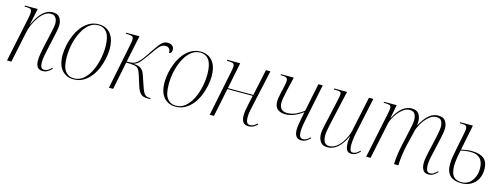

<svg xmlns="http://www.w3.org/2000/svg" viewBox="-17 -1161 4672 1786"><g transform="rotate(15 2318.5 -268.0)"><path d="M384 10Q318 10 318 -74Q318 -101 323 -133.5Q328 -166 336 -203L366 -337Q368 -347 372.5 -367Q377 -387 381 -410Q385 -433 385 -451Q385 -466 380 -483Q375 -500 362 -512.5Q349 -525 323 -525Q292 -525 263 -504Q234 -483 210 -448.5Q186 -414 168.5 -373Q151 -332 143 -291L82 0H40L132 -441Q134 -453 136 -465.5Q138 -478 138 -488Q138 -511 126.5 -518.5Q115 -526 82 -526H67L69 -536H192L159 -379H161Q201 -466 244 -504.5Q287 -543 336 -543Q384 -543 404.5 -513.5Q425 -484 425 -445Q425 -419 418.5 -388Q412 -357 406 -328L375 -187Q368 -156 362.5 -125Q357 -94 357 -66Q357 -37 366 -21Q375 -5 397 -5Q411 -5 427 -12.5Q443 -20 465 -43L472 -35Q448 -11 428 -0.5Q408 10 384 10Z M681 10Q613 10 569.5 -38Q526 -86 526 -185Q526 -228 536 -277Q546 -326 566 -373.5Q586 -421 616 -460Q646 -499 687 -522.5Q728 -546 779 -546Q822 -546 857.5 -526Q893 -506 914 -462.5Q935 -419 935 -348Q935 -306 925 -257.5Q915 -209 895.5 -161.5Q876 -114 845.5 -75.5Q815 -37 774 -13.5Q733 10 681 10ZM683 0Q735 0 774.5 -34Q814 -68 840 -122Q866 -176 879 -238Q892 -300 892 -356Q892 -450 862 -493Q832 -536 777 -536Q727 -536 688 -503Q649 -470 622 -416Q595 -362 581.5 -299.5Q568 -237 568 -178Q568 -80 599 -40Q630 0 683 0Z M1392 3Q1349 3 1327 -18.5Q1305 -40 1289 -91L1255 -198Q1245 -227 1233.5 -242Q1222 -257 1195.5 -262.5Q1169 -268 1116 -268L1062 0H1021L1110 -439Q1113 -455 1115 -468Q1117 -481 1117 -491Q1117 -513 1104 -519.5Q1091 -526 1064 -526H1044L1046 -536H1172L1118 -278Q1161 -278 1180 -283Q1199 -288 1215 -301Q1239 -321 1261 -350.5Q1283 -380 1320 -437Q1345 -474 1363.5 -498Q1382 -522 1400.5 -534Q1419 -546 1445 -546Q1470 -546 1487 -532Q1504 -518 1504 -494Q1504 -475 1496 -466Q1488 -457 1478 -456Q1478 -512 1431 -512Q1413 -512 1398.5 -505Q1384 -498 1367 -478.5Q1350 -459 1325 -422Q1289 -370 1255 -326.5Q1221 -283 1183 -274Q1233 -273 1257.5 -254.5Q1282 -236 1295 -197L1329 -97Q1347 -42 1363.5 -24.5Q1380 -7 1409 -7H1421L1420 3Z M1663 10Q1595 10 1551.5 -38Q1508 -86 1508 -185Q1508 -228 1518 -277Q1528 -326 1548 -373.5Q1568 -421 1598 -460Q1628 -499 1669 -522.5Q1710 -546 1761 -546Q1804 -546 1839.5 -526Q1875 -506 1896 -462.5Q1917 -419 1917 -348Q1917 -306 1907 -257.5Q1897 -209 1877.5 -161.5Q1858 -114 1827.5 -75.5Q1797 -37 1756 -13.5Q1715 10 1663 10ZM1665 0Q1717 0 1756.5 -34Q1796 -68 1822 -122Q1848 -176 1861 -238Q1874 -300 1874 -356Q1874 -450 1844 -493Q1814 -536 1759 -536Q1709 -536 1670 -503Q1631 -470 1604 -416Q1577 -362 1563.5 -299.5Q1550 -237 1550 -178Q1550 -80 1581 -40Q1612 0 1665 0Z M2366 10Q2327 10 2312.5 -14.5Q2298 -39 2298 -74Q2298 -100 2303.5 -131Q2309 -162 2316 -195L2333 -273H2089L2033 0H1992L2085 -457Q2087 -468 2088 -477Q2089 -486 2089 -492Q2089 -512 2076 -519Q2063 -526 2032 -526H2016L2018 -536H2142L2091 -283H2336L2390 -536H2433L2359 -199Q2350 -161 2344 -128Q2338 -95 2338 -71Q2338 -40 2346.5 -22Q2355 -4 2378 -4Q2398 -4 2412.5 -12.5Q2427 -21 2444 -37L2451 -29Q2433 -11 2413.5 -0.5Q2394 10 2366 10Z M2875 10Q2809 10 2809 -77Q2809 -99 2814 -130.5Q2819 -162 2826 -196L2837 -251Q2797 -222 2755.5 -204Q2714 -186 2668 -186Q2622 -186 2594 -209Q2566 -232 2566 -281Q2566 -313 2580 -375L2588 -407Q2594 -436 2598 -455.5Q2602 -475 2602 -489Q2602 -511 2589.5 -518.5Q2577 -526 2550 -526H2533L2535 -536H2658L2627 -402Q2619 -363 2613 -333.5Q2607 -304 2607 -281Q2607 -245 2624.5 -223.5Q2642 -202 2683 -202Q2729 -202 2769.5 -222Q2810 -242 2840 -266L2895 -536H2937L2868 -200Q2860 -164 2854.5 -129Q2849 -94 2849 -66Q2849 -38 2858 -21.5Q2867 -5 2887 -5Q2906 -5 2920.5 -13.5Q2935 -22 2955 -40L2961 -33Q2941 -14 2921.5 -2Q2902 10 2875 10Z M3357 10Q3324 10 3311.5 -14Q3299 -38 3299 -78Q3299 -88 3300 -103.5Q3301 -119 3305 -143H3303Q3269 -69 3225 -30Q3181 9 3127 9Q3078 9 3057.5 -22Q3037 -53 3037 -96Q3037 -123 3045 -159.5Q3053 -196 3060 -227L3102 -415Q3107 -438 3112 -462.5Q3117 -487 3117 -498Q3117 -516 3105.5 -521Q3094 -526 3063 -526H3046L3048 -536H3171L3102 -229Q3095 -197 3087 -158Q3079 -119 3079 -95Q3079 -6 3139 -6Q3174 -6 3203.5 -26.5Q3233 -47 3255 -78Q3277 -109 3291 -141Q3305 -173 3310 -196L3382 -536H3424L3353 -201Q3346 -171 3341 -134.5Q3336 -98 3336 -70Q3336 -40 3342.5 -22Q3349 -4 3368 -4Q3387 -4 3403 -14.5Q3419 -25 3433 -40L3440 -33Q3425 -17 3404.5 -3.5Q3384 10 3357 10Z M4100 10Q4062 10 4046.5 -16Q4031 -42 4031 -80Q4031 -104 4035.5 -131Q4040 -158 4046 -184L4079 -329Q4085 -359 4091.5 -391Q4098 -423 4098 -450Q4098 -479 4085.5 -502Q4073 -525 4036 -525Q4004 -525 3976 -504.5Q3948 -484 3926 -455Q3904 -426 3890.5 -398Q3877 -370 3873 -355L3835 -198Q3824 -149 3817 -98Q3810 -47 3809 0H3767Q3768 -47 3775.5 -98.5Q3783 -150 3795 -202L3823 -329Q3830 -361 3836 -392Q3842 -423 3842 -449Q3842 -477 3829 -501Q3816 -525 3779 -525Q3748 -525 3720 -505.5Q3692 -486 3669.5 -457Q3647 -428 3632.5 -399Q3618 -370 3615 -353L3541 0H3499L3593 -453Q3598 -480 3598 -492Q3598 -514 3586 -520Q3574 -526 3542 -526H3526L3528 -536H3649L3624 -406H3626Q3666 -480 3706.5 -511.5Q3747 -543 3793 -543Q3843 -543 3863 -513Q3883 -483 3883 -440Q3883 -423 3880 -406H3882Q3924 -480 3963 -511.5Q4002 -543 4049 -543Q4099 -543 4119 -513.5Q4139 -484 4139 -443Q4139 -417 4132.5 -386Q4126 -355 4121 -330L4078 -138Q4075 -124 4073 -106.5Q4071 -89 4071 -73Q4071 -46 4079 -25Q4087 -4 4112 -4Q4132 -4 4146.5 -14Q4161 -24 4180 -42L4186 -35Q4165 -14 4146 -2Q4127 10 4100 10Z M4417 10Q4345 10 4307.5 -25Q4270 -60 4270 -135Q4270 -174 4278 -217.5Q4286 -261 4291 -286L4322 -440Q4329 -474 4329 -490Q4329 -513 4316.5 -519.5Q4304 -526 4274 -526H4258L4260 -536H4383L4334 -292Q4356 -297 4383 -301Q4410 -305 4433 -305Q4513 -305 4552.5 -272.5Q4592 -240 4592 -170Q4592 -117 4570.5 -76.5Q4549 -36 4509 -13Q4469 10 4417 10ZM4416 0Q4457 0 4487 -22.5Q4517 -45 4533.5 -83Q4550 -121 4550 -168Q4550 -228 4520 -261Q4490 -294 4430 -294Q4403 -294 4376.5 -290.5Q4350 -287 4332 -282Q4322 -236 4316.5 -197Q4311 -158 4311 -132Q4311 -62 4336.5 -31Q4362 0 4416 0Z"/></g></svg>

Font: Noto Serif Display SemiCondensed ExtraLight
Style: Italic
Weight: 200
Width: 4
Italic angle: -12°
Designer: Monotype Design Team
Foundry: Monotype Imaging Inc.
Version: Version 2.009